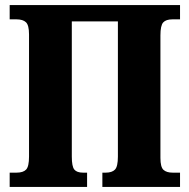

<svg xmlns="http://www.w3.org/2000/svg" viewBox="-20 -734 743 754"><path d="M18 -56H45Q71 -56 82.5 -68Q94 -80 94 -119V-599Q94 -635 82 -646.5Q70 -658 45 -658H18V-714H687V-658H657Q632 -658 621 -646Q610 -634 610 -595V-114Q610 -78 622 -67Q634 -56 658 -56H687V0H382V-56H395Q420 -56 431.5 -68Q443 -80 443 -119V-650H262V-119Q262 -80 272 -68Q282 -56 306 -56H322V0H18Z"/></svg>

Font: Noto Serif CondBlack
Style: Regular
Weight: 900
Width: 3
Designer: Monotype Design Team
Foundry: Monotype Imaging Inc.
Version: Version 1.001